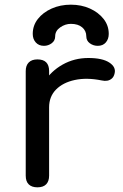

<svg xmlns="http://www.w3.org/2000/svg" viewBox="-20 -801 526 821"><path d="M139 -342Q139 -402 168.5 -449.5Q198 -497 248 -525Q298 -553 358 -553Q418 -553 447.5 -533.5Q477 -514 470 -487Q467 -473 458.5 -465.5Q450 -458 439 -456Q428 -454 415 -457Q351 -470 300 -459Q249 -448 219.5 -418Q190 -388 190 -342ZM140 0Q116 0 103 -12.5Q90 -25 90 -50V-497Q90 -521 103 -534Q116 -547 140 -547Q165 -547 177.5 -534.5Q190 -522 190 -497V-50Q190 -26 177.5 -13Q165 0 140 0ZM168 -605Q146 -605 133 -619.5Q120 -634 120 -656Q120 -692 142 -720Q164 -748 201 -764.5Q238 -781 283 -781Q328 -781 364.5 -764.5Q401 -748 423 -720Q445 -692 445 -656Q445 -634 432.5 -619.5Q420 -605 398 -605Q379 -605 364 -616Q349 -627 349 -646Q349 -669 331.5 -684Q314 -699 283 -699Q259 -699 237.5 -684Q216 -669 216 -646Q216 -627 201 -616Q186 -605 168 -605Z"/></svg>

Font: Comfortaa
Style: Bold
Weight: 700
Designer: Johan Aakerlund
Foundry: Johan Aakerlund
Version: Version 3.104; ttfautohint (v1.8.1.43-b0c9)